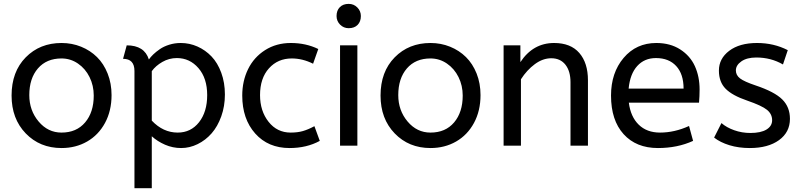

<svg xmlns="http://www.w3.org/2000/svg" viewBox="-20 -755 4153 995"><path d="M465.8 -259.8Q465.8 -311.5 444.1 -355.5Q422.4 -399.4 383.8 -425.8Q345.2 -452.1 298.8 -452.1Q221.2 -452.1 176.5 -400.4Q131.8 -348.6 131.8 -262.2Q131.8 -182.6 180.2 -125.2Q228.5 -67.9 298.8 -67.9Q376.5 -67.9 421.1 -120.6Q465.8 -173.3 465.8 -259.8ZM40 -259.8Q40 -383.3 113.3 -457.8Q186.5 -532.2 298.8 -532.2Q353 -532.2 400.4 -512.9Q447.8 -493.7 482.7 -459.2Q517.6 -424.8 537.8 -373.8Q558.1 -322.8 558.1 -262.2Q558.1 -180.7 524.2 -117.9Q490.2 -55.2 431.4 -21.5Q372.6 12.2 298.8 12.2Q186.5 12.2 113.3 -63.7Q40 -139.6 40 -259.8Z M617.7 -450.2 636.7 -520Q728.5 -520 751.5 -446.8Q760.3 -459.5 774.2 -472.9Q788.1 -486.3 808.6 -500.5Q829.1 -514.6 857.4 -523.4Q885.7 -532.2 916.5 -532.2Q961.9 -532.2 1003.2 -513.9Q1044.4 -495.6 1076.2 -462.4Q1107.9 -429.2 1126.7 -377.9Q1145.5 -326.7 1145.5 -265.1Q1145.5 -204.6 1126.7 -152.1Q1107.9 -99.6 1076.7 -64Q1045.4 -28.3 1004.2 -8.1Q962.9 12.2 918.5 12.2Q875 12.2 835.2 -5.1Q795.4 -22.5 766.6 -48.8V220.2H676.8V-387.2Q676.8 -450.2 617.7 -450.2ZM1053.7 -262.2Q1053.7 -349.6 1008.5 -401.9Q963.4 -454.1 896.5 -454.1Q856.4 -454.1 821.5 -434.1Q786.6 -414.1 766.6 -386.2V-129.9Q825.2 -67.9 900.9 -67.9Q969.2 -67.9 1011.5 -121.6Q1053.7 -175.3 1053.7 -262.2Z M1629.4 -501 1602.5 -424.8Q1547.9 -452.1 1492.2 -452.1Q1419.9 -452.1 1373.8 -400.9Q1327.6 -349.6 1327.6 -262.2Q1327.6 -179.7 1371.8 -123.8Q1416 -67.9 1486.3 -67.9Q1522 -67.9 1549.3 -75.7Q1576.7 -83.5 1609.4 -101.1L1637.2 -24.9Q1569.3 12.2 1480.5 12.2Q1369.6 12.2 1302.5 -63.2Q1235.4 -138.7 1235.4 -259.8Q1235.4 -335 1265.6 -396.7Q1295.9 -458.5 1354 -495.4Q1412.1 -532.2 1487.3 -532.2Q1565.4 -532.2 1629.4 -501Z M1832 -520V0H1742.2V-520ZM1787.1 -608.9Q1760.7 -608.9 1742.4 -627.4Q1724.1 -646 1724.1 -671.9Q1724.1 -700.7 1741 -717.8Q1757.8 -734.9 1787.1 -734.9Q1813.5 -734.9 1831.8 -716.3Q1850.1 -697.8 1850.1 -671.9Q1850.1 -643.1 1833.3 -626Q1816.4 -608.9 1787.1 -608.9Z M2377.9 -259.8Q2377.9 -311.5 2356.2 -355.5Q2334.5 -399.4 2295.9 -425.8Q2257.3 -452.1 2210.9 -452.1Q2133.3 -452.1 2088.6 -400.4Q2043.9 -348.6 2043.9 -262.2Q2043.9 -182.6 2092.3 -125.2Q2140.6 -67.9 2210.9 -67.9Q2288.6 -67.9 2333.3 -120.6Q2377.9 -173.3 2377.9 -259.8ZM1952.1 -259.8Q1952.1 -383.3 2025.4 -457.8Q2098.6 -532.2 2210.9 -532.2Q2265.1 -532.2 2312.5 -512.9Q2359.9 -493.7 2394.8 -459.2Q2429.7 -424.8 2450 -373.8Q2470.2 -322.8 2470.2 -262.2Q2470.2 -180.7 2436.3 -117.9Q2402.3 -55.2 2343.5 -21.5Q2284.7 12.2 2210.9 12.2Q2098.6 12.2 2025.4 -63.7Q1952.1 -139.6 1952.1 -259.8Z M2676.8 -520V-433.1Q2742.2 -532.2 2851.6 -532.2Q2937.5 -532.2 2982.2 -480.5Q3026.9 -428.7 3026.9 -338.9V0H2936.5V-329.1Q2936.5 -386.2 2910.2 -419.7Q2883.8 -453.1 2836.9 -453.1Q2793 -453.1 2751.7 -422.6Q2710.4 -392.1 2679.7 -344.2V0H2589.8V-520Z M3602.5 -223.1H3238.8Q3248 -149.9 3290 -108.9Q3332 -67.9 3400.4 -67.9Q3475.6 -67.9 3550.8 -102.1L3571.8 -24.9Q3490.7 12.2 3389.6 12.2Q3276.9 12.2 3211.7 -59.8Q3146.5 -131.8 3146.5 -259.8Q3146.5 -377.9 3211.9 -455.1Q3277.3 -532.2 3381.3 -532.2Q3453.1 -532.2 3504.9 -499Q3556.6 -465.8 3581.1 -412.1Q3605.5 -358.4 3605.5 -291Q3605.5 -255.9 3602.5 -223.1ZM3379.4 -454.1Q3319.8 -454.1 3282.5 -413.1Q3245.1 -372.1 3237.8 -295.9H3522.5Q3522.5 -371.1 3484.4 -412.6Q3446.3 -454.1 3379.4 -454.1Z M3680.7 -42 3718.8 -117.2Q3745.1 -94.2 3784.9 -80.1Q3824.7 -65.9 3868.7 -65.9Q3922.9 -65.9 3952.1 -83.7Q3981.4 -101.6 3981.4 -131.8Q3981.4 -164.1 3954.8 -185.8Q3928.2 -207.5 3851.6 -233.9Q3775.4 -259.8 3740.5 -294.9Q3705.6 -330.1 3705.6 -389.2Q3705.6 -451.2 3759 -491.7Q3812.5 -532.2 3903.3 -532.2Q3990.2 -532.2 4062.5 -495.1L4037.6 -420.9Q3975.6 -457 3899.4 -457Q3850.6 -457 3822 -437Q3793.5 -417 3793.5 -390.1Q3793.5 -365.2 3815.2 -348.6Q3836.9 -332 3896.5 -312Q3994.1 -279.3 4033.9 -239.7Q4073.7 -200.2 4073.7 -139.2Q4073.7 -69.8 4017.1 -28.8Q3960.4 12.2 3865.7 12.2Q3808.1 12.2 3760.3 -2.4Q3712.4 -17.1 3680.7 -42Z"/></svg>

Font: ABeeZee
Style: Regular
Weight: 400
Designer: Anja Meiners
Foundry: Anja Meiners
Version: Version 1.002